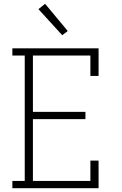

<svg xmlns="http://www.w3.org/2000/svg" viewBox="-20 -989 640 1009"><path d="M45 0V-38H110V-697H45V-735H498V-590H455V-697H153V-401H429V-363H153V-38H455V-145H498V0ZM307 -804 182 -941 217 -969 336 -826Z"/></svg>

Font: Iosevka Etoile Extralight
Style: Regular
Weight: 200
Designer: Belleve Invis
Foundry: Belleve Invis
Version: Version 22.1.2; ttfautohint (v1.8.4)